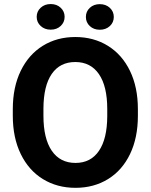

<svg xmlns="http://www.w3.org/2000/svg" viewBox="-20 -900 730 930"><path d="M225.6 -880.4Q254.9 -880.4 273.9 -862.5Q293 -844.7 293 -818.4Q293 -792 273.9 -774.2Q254.9 -756.3 225.6 -756.3Q196.3 -756.3 177 -774.2Q157.7 -792 157.7 -818.4Q157.7 -844.7 177 -862.5Q196.3 -880.4 225.6 -880.4ZM463.4 -879.9Q492.7 -879.9 512 -862.1Q531.2 -844.2 531.2 -817.9Q531.2 -791.5 512 -773.7Q492.7 -755.9 463.4 -755.9Q434.1 -755.9 415 -773.7Q396 -791.5 396 -817.9Q396 -844.2 415 -862.1Q434.1 -879.9 463.4 -879.9ZM647.9 -339.4Q647.9 -232.9 609.9 -153.8Q571.8 -74.7 503.2 -32.5Q434.6 9.8 345.7 9.8Q256.8 9.8 188 -32.5Q119.1 -74.7 80.6 -153.8Q42 -232.9 42 -339.4V-371.1Q42 -477.5 80.3 -556.6Q118.7 -635.7 187.3 -678.2Q255.9 -720.7 344.7 -720.7Q433.6 -720.7 502.4 -678.2Q571.3 -635.7 609.6 -556.6Q647.9 -477.5 647.9 -371.1ZM499.5 -372.1Q499.5 -482.4 459.2 -541Q418.9 -599.6 344.7 -599.6Q270.5 -599.6 230.7 -542Q190.9 -484.4 190.4 -374.5V-339.4Q190.4 -229 230.7 -169.9Q271 -110.8 345.7 -110.8Q419.4 -110.8 459.2 -169.2Q499 -227.5 499.5 -336.9Z"/></svg>

Font: Mardoto
Style: Bold
Weight: 700
Designer: Christian Robertson, Vahan Hovhannisyan
Foundry: Google
Version: Version 1.000